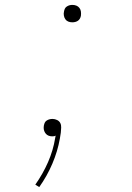

<svg xmlns="http://www.w3.org/2000/svg" viewBox="-20 -548 540 783"><path d="M275 -457Q266 -457 258.5 -460Q251 -463 246.5 -469.5Q242 -476 240.5 -484.5Q239 -493 241 -501Q242 -507 244.5 -512.5Q247 -518 252.5 -521.5Q258 -525 263.5 -526.5Q269 -528 275 -528Q284 -528 291.5 -525Q299 -522 304 -515.5Q309 -509 310 -500.5Q311 -492 310 -484Q309 -478 306 -472.5Q303 -467 298 -463.5Q293 -460 287 -458.5Q281 -457 275 -457ZM140 215 124 205Q155 161 176 113Q197 65 205 15L207 5Q204 7 200 7.5Q196 8 193 8Q185 8 178.5 5.5Q172 3 167.5 -2Q163 -7 160.5 -13.5Q158 -20 158 -28Q159 -30 158.5 -32Q158 -34 159 -36Q160 -42 162.5 -47.5Q165 -53 170.5 -56.5Q176 -60 182 -61.5Q188 -63 194 -63Q204 -63 213 -58.5Q222 -54 226 -46Q230 -38 229.5 -27.5Q229 -17 228 -7L224 18Q215 69 193.5 119.5Q172 170 140 215Z"/></svg>

Font: Iosevka SS18 Thin
Style: Italic
Weight: 100
Italic angle: -9°
Monospace: yes
Designer: Belleve Invis
Foundry: Belleve Invis
Version: Version 25.1.1; ttfautohint (v1.8.4)